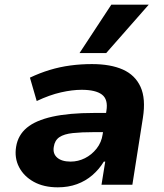

<svg xmlns="http://www.w3.org/2000/svg" viewBox="-20 -790 702 821"><path d="M227 11Q167 11 124.5 -12.5Q82 -36 61.5 -75.5Q41 -115 49 -163Q57 -212 94.5 -243.5Q132 -275 203.5 -291Q275 -307 382 -307H455L443 -225H382Q329 -225 291.5 -221Q254 -217 234 -203.5Q214 -190 210 -162Q205 -133 224.5 -116Q244 -99 282 -99Q314 -99 343 -113.5Q372 -128 393 -154.5Q414 -181 419 -216L435 -316Q443 -365 416 -385.5Q389 -406 329 -406Q289 -406 240.5 -395Q192 -384 137 -358L108 -458Q150 -478 193 -491Q236 -504 281 -510Q326 -516 373 -516Q453 -516 505.5 -492.5Q558 -469 581 -418.5Q604 -368 591 -286L546 0H414L430 -99H424Q404 -66 375 -41Q346 -16 309 -2.5Q272 11 227 11ZM320 -563 456 -770H616L434 -563Z"/></svg>

Font: Nunito Sans 6pt ExtraBold
Style: Italic
Weight: 800
Italic angle: -9°
Version: Version 3.101;gftools[0.9.27]